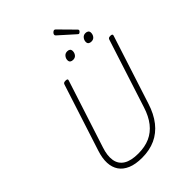

<svg xmlns="http://www.w3.org/2000/svg" viewBox="-388 -1619 1825 1825"><g transform="rotate(-45 525.0 -706.5)"><path d="M420 19Q332 19 273 -6Q214 -31 183.5 -76Q153 -121 150 -183Q147 -245 172 -322L390 -996Q393 -1006 400 -1010.5Q407 -1015 423 -1015Q437 -1015 443.5 -1010.5Q450 -1006 446 -995L226 -316Q197 -230 207.5 -166Q218 -102 271.5 -68.5Q325 -35 422 -35Q512 -35 579 -65Q646 -95 694 -156Q742 -217 771 -309L993 -996Q996 -1006 1003 -1010.5Q1010 -1015 1026 -1015Q1055 -1015 1049 -995L826 -305Q792 -197 735 -125Q678 -53 599.5 -17Q521 19 420 19ZM614 -1103Q596 -1103 584.5 -1111.5Q573 -1120 573 -1139Q573 -1162 588.5 -1181.5Q604 -1201 631 -1201Q649 -1201 660 -1192.5Q671 -1184 671 -1165Q671 -1141 656.5 -1122Q642 -1103 614 -1103ZM860 -1103Q842 -1103 830.5 -1111.5Q819 -1120 819 -1139Q819 -1162 834.5 -1181.5Q850 -1201 876 -1201Q894 -1201 905.5 -1192.5Q917 -1184 917 -1165Q917 -1141 902.5 -1122Q888 -1103 860 -1103ZM828 -1239Q825 -1239 822 -1241.5Q819 -1244 815 -1247L662 -1384Q657 -1389 656 -1392Q655 -1395 655 -1399Q655 -1406 660 -1413.5Q665 -1421 673 -1426.5Q681 -1432 687 -1432Q692 -1432 695.5 -1429.5Q699 -1427 703 -1423L848 -1276Q852 -1272 853 -1269Q854 -1266 854 -1264Q854 -1257 845 -1248Q836 -1239 828 -1239Z"/></g></svg>

Font: Playwrite RO ExtraLight
Style: Regular
Weight: 250
Version: Version 1.002